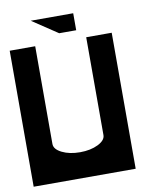

<svg xmlns="http://www.w3.org/2000/svg" viewBox="-84 -805 694 869"><g transform="rotate(-10 263.5 -371.0)"><path d="M0 0V-625H117.2V-175.8Q117.2 -151.4 151.6 -134.3Q186 -117.2 234.4 -117.2Q282.7 -117.2 317.4 -134.3Q351.6 -151.4 351.6 -175.3V-625H468.8V0ZM312.5 -664.1H234.4L117.2 -742.2H312.5Z"/></g></svg>

Font: Leporid
Style: Regular
Weight: 400
Designer: GGBotNet
Foundry: GGBotNet
Version: 1.00